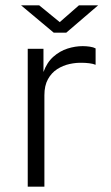

<svg xmlns="http://www.w3.org/2000/svg" viewBox="-20 -700 417 720"><path d="M84 0V-517H143V-430Q156 -466 180 -487.2Q204 -508.5 233 -517.8Q262 -527 290 -527Q303.5 -527 317 -525Q330.5 -523 338.5 -518.5V-457Q329.5 -461 314.8 -462.8Q300 -464.5 290 -464.5Q266 -465.5 241 -460Q216 -454.5 194.5 -440.8Q173 -427 159.8 -403Q146.5 -379 146.5 -343V0ZM181.5 -577.5 59 -680H127L204 -617L276 -680H348L228.5 -577.5Z"/></svg>

Font: Public Sans Thin ExtraLight
Style: Regular
Weight: 250
Version: Version 1.007